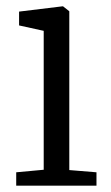

<svg xmlns="http://www.w3.org/2000/svg" viewBox="-20 -584 348 604"><path d="M31 0V-42L117.5 -50V-487L40 -504V-547.5L175.5 -564H178.5L198 -548.5V-49L283.5 -42V0Z"/></svg>

Font: Merriweather 24pt Light
Style: Regular
Weight: 300
Designer: Eben Sorkin
Foundry: Eben Sorkin
Version: Version 2.100